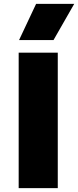

<svg xmlns="http://www.w3.org/2000/svg" viewBox="-20 -972 404 992"><path d="M76.5 0V-700H278.5V0ZM78.5 -765 166.5 -952H363.5L256.5 -765Z"/></svg>

Font: Geologica Roman Black
Style: Regular
Weight: 900
Designer: Sindre Bremnes, Frode Helland
Foundry: Monokrom Skriftforlag AS
Version: Version 1.010;gftools[0.9.28]